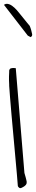

<svg xmlns="http://www.w3.org/2000/svg" viewBox="-36 -977 187 997"><path d="M56.6 -11.7Q55.7 -30.3 51.8 -70.8Q47.9 -111.3 43.5 -163.1Q39.1 -214.8 33.7 -271.5Q28.3 -328.1 23.9 -379.4Q19.5 -430.7 16.1 -471.7Q12.7 -512.7 11.7 -531.2V-538.1Q11.7 -543 11.2 -549.3Q10.7 -555.7 10.7 -561.5V-579.1Q10.7 -585 11.2 -591.3Q11.7 -597.7 11.7 -602.5V-610.4Q13.7 -620.1 20.5 -622.1Q27.3 -624 34.2 -624Q36.1 -624 40 -623.5Q43.9 -623 45.9 -623L90.8 -79.1Q91.8 -76.2 93.3 -70.3Q94.7 -64.5 97.2 -56.6Q99.6 -48.8 100.6 -43Q101.6 -37.1 102.5 -34.2V-28.3Q102.5 -22.5 98.6 -17.6Q94.7 -12.7 88.9 -8.8Q83 -4.9 77.6 -2.4Q72.3 0 68.4 0Q65.4 0 61 -4.4Q56.6 -8.8 56.6 -11.7ZM-15.6 -952.1Q-14.6 -953.1 -10.3 -954.6Q-5.9 -956.1 -4.9 -957Q2.9 -958 11.2 -955.1Q19.5 -952.1 26.9 -946.8Q34.2 -941.4 40.5 -935.5Q46.9 -929.7 51.8 -923.8Q57.6 -917 66.4 -906.2Q75.2 -895.5 85 -883.3Q94.7 -871.1 103.5 -860.4Q112.3 -849.6 118.2 -842.8Q120.1 -839.8 122.6 -831.5Q125 -823.2 126 -820.3Q127 -813.5 130.4 -801.8Q133.8 -790 123 -784.2L108.4 -792Z"/></svg>

Font: Waiting for the Sunrise
Style: Regular
Weight: 300
Version: Version 1.001 2001